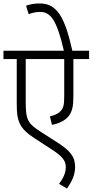

<svg xmlns="http://www.w3.org/2000/svg" viewBox="-20 -916 536 1112"><path d="M496 -574V-622H399C355 -820 309 -896 210 -896C177 -896 154 -891 131 -883L146 -834C164 -841 187 -847 213 -847C275 -847 310 -795 350 -622H0V-574H77V-313C77 -255 82 -229 93 -204C108 -168 142 -140 179 -116L268 -58C343 -11 361 14 361 53C361 89 343 120 322 149L368 176C393 140 415 100 415 51C415 -9 387 -43 309 -93L217 -152C141 -201 129 -220 129 -327V-574H352V-360C352 -307 347 -289 330 -272C316 -256 294 -248 269 -242L281 -193C324 -201 359 -219 379 -245C399 -273 405 -301 405 -362V-574Z"/></svg>

Font: Noto Sans Devanagari UI SemiCondensed Light
Style: Regular
Weight: 300
Width: 4
Designer: Jelle Bosma - Monotype Design Team
Foundry: Monotype Imaging Inc.
Version: Version 2.004